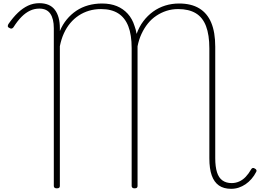

<svg xmlns="http://www.w3.org/2000/svg" viewBox="-20 -1168 1655 1206"><path d="M1432 18Q1385 18 1355 -3Q1325 -24 1310 -66Q1295 -108 1295 -174V-864Q1295 -949 1274 -1004Q1253 -1059 1209.5 -1085Q1166 -1111 1099 -1111Q1060 -1111 1026 -1100Q992 -1089 962 -1069Q932 -1049 909 -1020.5Q886 -992 869 -955.5Q852 -919 844 -877V0Q844 7 840 11Q836 15 825 15Q816 15 811.5 11Q807 7 807 0V-866Q807 -949 786 -1003Q765 -1057 722.5 -1084Q680 -1111 615 -1111Q574 -1111 539 -1100.5Q504 -1090 474.5 -1070.5Q445 -1051 421.5 -1023Q398 -995 381.5 -959Q365 -923 356 -878V0Q356 7 352 11Q348 15 337 15Q327 15 322.5 11Q318 7 318 0V-991Q318 -1050 296 -1082Q274 -1114 227 -1114Q196 -1114 168.5 -1101Q141 -1088 115.5 -1062.5Q90 -1037 64 -996Q59 -990 53 -988.5Q47 -987 38 -993Q29 -997 29 -1004Q29 -1011 33 -1017Q62 -1059 92.5 -1088Q123 -1117 156 -1132.5Q189 -1148 227 -1148Q293 -1148 324.5 -1106.5Q356 -1065 356 -991Q356 -986 356 -982Q356 -978 356 -973Q373 -1014 399.5 -1046Q426 -1078 459.5 -1100.5Q493 -1123 534 -1134.5Q575 -1146 621 -1146Q674 -1146 714 -1129.5Q754 -1113 782.5 -1081.5Q811 -1050 825 -1005Q829 -994 832.5 -981.5Q836 -969 838 -955Q854 -1000 880.5 -1035Q907 -1070 941.5 -1095Q976 -1120 1017.5 -1133Q1059 -1146 1105 -1146Q1181 -1146 1231.5 -1115.5Q1282 -1085 1307 -1025Q1332 -965 1332 -875V-175Q1332 -121 1343 -86Q1354 -51 1377.5 -34.5Q1401 -18 1435 -18Q1460 -18 1482.5 -28Q1505 -38 1523.5 -57.5Q1542 -77 1558 -105Q1562 -112 1568 -113Q1574 -114 1581 -109Q1588 -106 1590.5 -100Q1593 -94 1589 -88Q1577 -64 1559.5 -44Q1542 -24 1522 -10.5Q1502 3 1479.5 10.5Q1457 18 1432 18Z"/></svg>

Font: Playwrite BR Thin
Style: Regular
Weight: 250
Version: Version 1.003